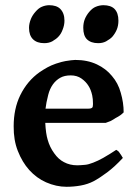

<svg xmlns="http://www.w3.org/2000/svg" viewBox="-20 -698 523 733"><path d="M226.1 -619.1Q226.1 -602.1 219.2 -585Q213.4 -568.8 203.1 -558.1Q195.3 -549.3 179.2 -540Q166 -533.2 148.9 -533.2Q121.1 -533.2 106 -548.1Q90.8 -563 90.8 -591.8Q90.8 -607.9 98.1 -626Q104 -640.1 115.2 -652.8Q127.4 -667 139.2 -671.9Q152.3 -677.7 167 -678.2Q195.8 -678.2 210 -664.1Q226.1 -647.9 226.1 -619.1ZM432.1 -619.1Q432.1 -600.1 425.8 -585Q419.9 -570.8 409.2 -558.1Q401.4 -549.3 384.8 -540Q371.6 -533.2 355 -533.2Q327.1 -533.2 312 -547.9Q297.9 -562 297.9 -591.8Q297.9 -610.8 304.2 -626Q310.1 -640.1 320.8 -652.8Q333 -667 345.2 -671.9Q358.4 -677.7 374 -678.2Q402.8 -678.2 417 -664.1Q432.1 -648.9 432.1 -619.1ZM182.1 -376Q169.9 -358.9 164.1 -335.9Q156.2 -305.2 153.8 -283.2H316.9Q328.1 -283.2 332 -287.1Q335 -290 335 -300.8Q335 -320.8 332 -334Q327.1 -356 317.9 -370.1Q308.1 -386.2 291 -398.2Q273.9 -410.2 250 -410.2Q226.1 -410.2 210 -401.1Q193.8 -392.1 182.1 -376ZM452.1 -269Q445.3 -262.2 439 -257.8Q432.1 -252.9 420.9 -247.1Q419.9 -246.1 412.8 -241.9Q405.8 -237.8 401.9 -235.8Q397.9 -233.9 391.4 -231.9Q384.8 -230 383.8 -229H152.8Q154.8 -188 162.1 -164.1Q169.9 -136.2 187 -112.8Q203.1 -89.8 224.1 -79.1Q246.6 -66.9 274.9 -66.9Q284.7 -66.9 305.2 -68.8Q317.4 -69.8 335.9 -77.1Q354 -84 374 -95.2Q401.9 -111.3 423.8 -126Q427.7 -124 431.2 -121.1Q435.1 -117.2 439 -110.8Q440.9 -107.9 442.4 -106Q443.8 -104 444.8 -102.1Q445.8 -100.1 447 -98.1Q448.2 -96.2 449.2 -95.2Q418.5 -62 389.2 -40Q359.9 -18.1 336.9 -5.9Q314.9 5.4 288.1 10.3Q261.2 15.1 233.9 15.1Q194.8 15.1 155.8 -2Q119.6 -18.1 91.8 -48.8Q64.9 -78.6 47.9 -122.1Q31.7 -163.1 32.2 -215.8Q32.2 -282.7 57.1 -334Q84 -389.2 131.8 -422.9Q143.1 -430.7 161.1 -440.9Q175.3 -448.7 193.8 -455.1Q217.8 -462.9 230 -464.8Q253.9 -468.8 267.1 -469.2Q314 -469.2 350.1 -452.1Q384.3 -436 407.2 -408.2Q431.2 -380.4 440.9 -344.2Q452.1 -306.2 452.1 -269Z"/></svg>

Font: Gentium Basic
Style: Bold
Weight: 700
Designer: J. Victor Gaultney and Annie Olsen
Foundry: SIL International
Version: Version 1.100